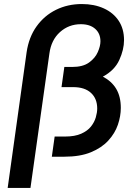

<svg xmlns="http://www.w3.org/2000/svg" viewBox="-20 -777 670 952"><path d="M18 155 112 -518Q123 -593 161.5 -646.5Q200 -700 258 -728.5Q316 -757 386 -757Q447 -757 494.5 -735.5Q542 -714 568.5 -674Q595 -634 595 -578Q595 -531 571.5 -479.5Q548 -428 490 -397Q534 -374 556.5 -336Q579 -298 579 -242Q579 -201 564.5 -158.5Q550 -116 517 -80Q484 -44 430.5 -22Q377 0 299 0H237L251 -100H303Q351 -100 382.5 -114Q414 -128 431 -149.5Q448 -171 455 -195Q462 -219 462 -239Q462 -288 431 -316.5Q400 -345 343 -345H285L299 -445H338Q391 -445 421.5 -467Q452 -489 465 -519Q478 -549 478 -572Q478 -611 452 -634Q426 -657 381 -657Q321 -657 277.5 -618Q234 -579 225 -512L131 155Z"/></svg>

Font: Plus Jakarta Sans SemiBold
Style: Italic
Weight: 600
Italic angle: -8°
Designer: Gumpita Rahayu
Foundry: Tokotype
Version: Version 2.071; ttfautohint (v1.8.4.7-5d5b);gftools[0.9.29]